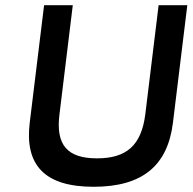

<svg xmlns="http://www.w3.org/2000/svg" viewBox="-20 -713 738 736"><path d="M588 -693 537 -275C522 -156 465 -106 352 -106C239 -106 193 -156 208 -275L259 -693H149L94 -243C74 -79 152 3 339 3C527 3 623 -79 643 -243L698 -693Z"/></svg>

Font: Bluebird
Style: LiExtObl
Weight: 300
Designer: Jasper
Foundry: Cannot Into Space Fonts
Version: Version 0.98